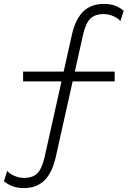

<svg xmlns="http://www.w3.org/2000/svg" viewBox="-29 -735 697 981"><path d="M93 226Q59.5 226 34.2 216.2Q9 206.5 -9 191L8 138Q18 151.5 42.8 162.8Q67.5 174 93 174Q139 174 162.2 150Q185.5 126 199 67L338 -556Q356 -636.5 396 -675.8Q436 -715 501 -715Q535 -715 560 -705.5Q585 -696 603 -680L586 -627Q576.5 -640.5 551.5 -651.8Q526.5 -663 501 -663Q455.5 -663 432 -639.2Q408.5 -615.5 395 -556L256 67Q238 147 198.2 186.5Q158.5 226 93 226ZM89 -319V-369H557V-319Z"/></svg>

Font: Geologica Cursive Thin
Style: Regular
Weight: 250
Designer: Sindre Bremnes, Frode Helland
Foundry: Monokrom Skriftforlag AS
Version: Version 1.010;gftools[0.9.28]